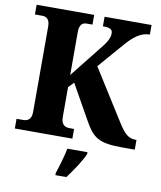

<svg xmlns="http://www.w3.org/2000/svg" viewBox="-99 -792 913 1091"><g transform="rotate(10 357.5 -246.5)"><path d="M23 0H355V-56H328C301 -56 280 -69 280 -112V-284L310 -315L422 -116C471 -28 504 0 640 0H715V-56H710C668 -56 645 -77 605 -141L423 -430L547 -573C590 -623 632 -659 686 -659V-714H415V-659C456 -659 471 -651 471 -628C471 -597 453 -570 415 -524L280 -354V-602C280 -645 297 -658 322 -658H355V-714H23V-658H65C90 -658 109 -645 109 -604V-111C109 -68 88 -56 61 -56H23ZM296 208V221H359C392 178 436 113 453 71V61H337C329 104 309 169 296 208Z"/></g></svg>

Font: Noto Serif Tamil SemiCondensed ExtraBold
Style: Italic
Weight: 800
Width: 4
Italic angle: -12°
Designer: Indian Type Foundry, Tom Grace, and the Monotype Design Team
Foundry: Monotype Imaging Inc.
Version: Version 2.003